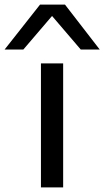

<svg xmlns="http://www.w3.org/2000/svg" viewBox="-95 -810 451 830"><path d="M82 0V-536H178V0ZM-75 -596 78 -790H186L336 -596H254L130 -741L6 -596Z"/></svg>

Font: Georama Extended
Style: Regular
Weight: 400
Width: 7
Designer: Jean-Baptiste Levee
Foundry: Production Type
Version: Version 1.000